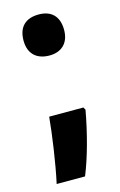

<svg xmlns="http://www.w3.org/2000/svg" viewBox="-110 -605 495 791"><g transform="rotate(-15 138.0 -210.0)"><path d="M51 -469C51 -411 86 -382 139 -382C189 -382 224 -411 224 -469C224 -528 191 -557 139 -557C84 -557 51 -528 51 -469ZM224 -128 218 -139H72C65 -63 48 55 30 137H151C181 64 207 -34 224 -128Z"/></g></svg>

Font: Noto Sans Thai Looped Condensed ExtraBold
Style: Regular
Weight: 800
Width: 3
Designer: Sasikarn Vongin, Ben Mitchell
Foundry: The Fontpad Ltd
Version: Version 1.001